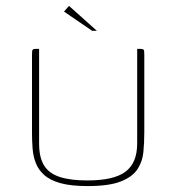

<svg xmlns="http://www.w3.org/2000/svg" viewBox="-20 -625 595 648"><path d="M467 -178Q467 -145 464 -112.5Q461 -80 444 -54Q427 -28 387.5 -12.5Q348 3 275 3Q219 3 183.5 -7Q148 -17 128.5 -35Q109 -53 100.5 -75.5Q92 -98 90 -124Q88 -150 88 -176V-440Q88 -448 88.5 -452.5Q89 -457 92 -458.5Q95 -460 100 -460H112V-140Q112 -94 128.5 -67Q145 -40 181 -28Q217 -16 275 -16Q364 -16 403.5 -45.5Q443 -75 443 -141V-460H454Q460 -460 463 -458.5Q466 -457 466.5 -452.5Q467 -448 467 -440ZM291 -521 196 -586 213 -605 307 -521Z"/></svg>

Font: Genos Thin
Style: Regular
Weight: 100
Designer: Robert E. Leuschke
Foundry: Robert E. Leuschke
Version: Version 1.010